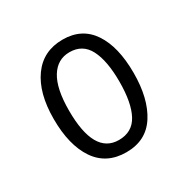

<svg xmlns="http://www.w3.org/2000/svg" viewBox="-91 -804 484 495"><g transform="rotate(-30 151.5 -556.0)"><path d="M270 -557Q270 -481 240.5 -435Q211 -389 152 -389Q93 -389 62.5 -434Q32 -479 32 -557Q32 -634 64 -678.5Q96 -723 154 -723Q211 -723 240.5 -679Q270 -635 270 -557ZM77 -556Q77 -426 151 -426Q191 -426 209 -459.5Q227 -493 227 -556Q227 -618 209.5 -652Q192 -686 153 -686Q117 -686 97 -653.5Q77 -621 77 -556Z"/></g></svg>

Font: Noto Sans Thai ExtCond Light
Style: Regular
Weight: 300
Width: 2
Designer: Monotype Design Team
Foundry: Monotype Imaging Inc.
Version: Version 2.002; ttfautohint (v1.8.4.7-5d5b)